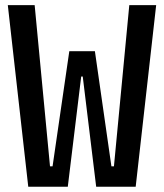

<svg xmlns="http://www.w3.org/2000/svg" viewBox="-20 -713 626 733"><path d="M87.9 0H238.8L290 -420.9H295.9L347.2 0H498L576.2 -693.4H473.6L415 -78.1H405.3L342.3 -517.6H244.6L180.7 -78.1H170.9L112.3 -693.4H9.8Z"/></svg>

Font: CaskaydiaCove Nerd Font
Style: Regular
Weight: 400
Designer: Aaron Bell
Foundry: Saja Typeworks
Version: Version 2111.1;Nerd Fonts 2.3.3